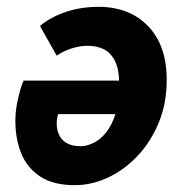

<svg xmlns="http://www.w3.org/2000/svg" viewBox="-20 -530 539 562"><path d="M199 12Q136 12 97.5 -13.5Q59 -39 42 -81.5Q25 -124 25 -176Q25 -201 29.5 -225Q34 -249 39.5 -267.5Q45 -286 49 -294H357L346 -196H150Q148 -189 147 -183Q146 -177 146 -168Q146 -150 153 -135Q160 -120 175.5 -111Q191 -102 217 -102Q233 -102 252.5 -111Q272 -120 289.5 -141Q307 -162 318 -196.5Q329 -231 329 -282Q329 -327 316.5 -351.5Q304 -376 283.5 -386Q263 -396 236 -396Q214 -396 189 -388Q164 -380 146 -367L97 -454Q128 -480 172.5 -495Q217 -510 268 -510Q359 -510 413.5 -453.5Q468 -397 468 -296Q468 -227 444.5 -170.5Q421 -114 382 -73Q343 -32 295.5 -10Q248 12 199 12Z"/></svg>

Font: Source Sans 3 ExtraLight ExtraBold
Style: Italic
Weight: 800
Italic angle: -11°
Version: Version 3.052;hotconv 1.1.0;makeotfexe 2.6.0